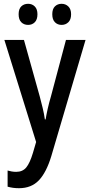

<svg xmlns="http://www.w3.org/2000/svg" viewBox="-20 -750 473 1010"><path d="M3 -540H106L189 -243Q197 -213 204.5 -182Q212 -151 216 -122H220Q224 -147 231 -178Q238 -209 248 -243L327 -540H430L250 71Q224 157 184.5 198.5Q145 240 80 240Q63 240 48.5 238Q34 236 20 232V147Q30 150 41.5 152Q53 154 65 154Q99 154 118 131Q137 108 153 55L170 -3ZM78 -675Q78 -703 92 -716.5Q106 -730 128 -730Q149 -730 163 -716Q177 -702 177 -675Q177 -647 163 -633Q149 -619 128 -619Q106 -619 92 -633Q78 -647 78 -675ZM255 -675Q255 -703 269 -716.5Q283 -730 304 -730Q325 -730 339.5 -716Q354 -702 354 -675Q354 -647 339.5 -633Q325 -619 304 -619Q283 -619 269 -633Q255 -647 255 -675Z"/></svg>

Font: Noto Sans Lao Condensed Medium
Style: Regular
Weight: 500
Width: 3
Designer: Monotype Design Team
Foundry: Monotype Imaging Inc.
Version: Version 2.003; ttfautohint (v1.8.4.7-5d5b)